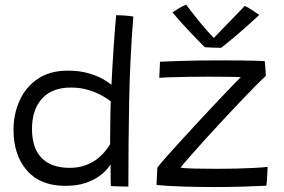

<svg xmlns="http://www.w3.org/2000/svg" viewBox="-20 -772 1174 795"><path d="M439 -1.5Q438.5 -10.5 438.2 -29Q438 -47.5 438 -65.5Q438 -83.5 438 -91Q435 -86 423.2 -71.8Q411.5 -57.5 389.2 -41.5Q367 -25.5 332.8 -14Q298.5 -2.5 250 -2.5Q147 -2.5 91.5 -66Q36 -129.5 36 -235Q36 -299.5 61 -355.2Q86 -411 136 -445.2Q186 -479.5 261 -479.5Q308.5 -479.5 345.2 -469Q382 -458.5 406.5 -444.5Q431 -430.5 441.5 -420.5Q442.5 -445.5 445 -487.5Q447.5 -529.5 450.5 -575.2Q453.5 -621 456.5 -657.8Q459.5 -694.5 461 -709Q478 -709 498 -707.5Q518 -706 532 -703.5Q518 -527.5 514.8 -353Q511.5 -178.5 511.5 0.5Q504.5 0.5 489.8 0.2Q475 0 460.2 -0.5Q445.5 -1 439 -1.5ZM268 -77Q307.5 -77 337 -88.8Q366.5 -100.5 386.8 -117.5Q407 -134.5 419.2 -150.8Q431.5 -167 436 -175Q436 -187.5 436.2 -212Q436.5 -236.5 436.8 -264.8Q437 -293 437.5 -317Q438 -341 438.5 -352.5Q426.5 -362.5 402.5 -376Q378.5 -389.5 345.5 -399.5Q312.5 -409.5 274 -409.5Q195 -409.5 153.8 -363.5Q112.5 -317.5 112.5 -238.5Q112.5 -158 152.8 -117.5Q193 -77 268 -77ZM1082.5 -3Q1040 -1 983.5 0.8Q927 2.5 868.5 2.5Q802.5 2.5 739.2 0.5Q676 -1.5 628 -6L631.5 -78Q644 -94.5 671.5 -125.5Q699 -156.5 734.8 -195.5Q770.5 -234.5 808.5 -275.5Q846.5 -316.5 881.2 -353.2Q916 -390 941.5 -416.5Q967 -443 977 -452.5Q964.5 -453.5 925 -454Q885.5 -454.5 842.5 -454.5Q800 -454.5 754.8 -453.8Q709.5 -453 676.8 -451.8Q644 -450.5 639.5 -449.5L642.5 -516.5Q663.5 -517.5 731.5 -519.8Q799.5 -522 888.5 -522Q932 -522 980.8 -521.5Q1029.5 -521 1076 -519Q1076.5 -516.5 1077.8 -503.2Q1079 -490 1079.8 -476.2Q1080.5 -462.5 1080.5 -457.5Q1064.5 -443 1035.2 -413.5Q1006 -384 970 -346Q934 -308 896 -267.2Q858 -226.5 823.8 -188.5Q789.5 -150.5 764 -121.2Q738.5 -92 727.5 -78Q741.5 -75 785.2 -74Q829 -73 879 -73Q918.5 -73 959.2 -74Q1000 -75 1034 -76.8Q1068 -78.5 1088 -81Q1088 -75 1087.2 -58.2Q1086.5 -41.5 1085.2 -25Q1084 -8.5 1082.5 -3ZM993.5 -747.5Q1008 -741 1027.5 -728Q1047 -715 1053.5 -710Q994 -655 952.5 -620.2Q911 -585.5 896 -574Q881 -574 860.8 -574.8Q840.5 -575.5 828 -576.5Q795.5 -608.5 762.5 -643.8Q729.5 -679 694 -720.5Q704.5 -727.5 720.2 -737.2Q736 -747 751 -752.5Q769 -728 792 -699.2Q815 -670.5 835.5 -647.2Q856 -624 865.5 -615Q878.5 -628.5 901.2 -652Q924 -675.5 948.8 -701.2Q973.5 -727 993.5 -747.5Z"/></svg>

Font: Grandstander Light
Style: Regular
Weight: 300
Designer: Tyler Finck
Foundry: Etcetera Type Co
Version: Version 1.200; ttfautohint (v1.8.3)